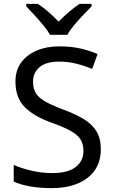

<svg xmlns="http://www.w3.org/2000/svg" viewBox="-20 -964 589 994"><path d="M502 -191Q502 -96 433 -43Q364 10 247 10Q187 10 136 1Q85 -8 51 -24V-110Q87 -94 140.5 -81Q194 -68 251 -68Q331 -68 371.5 -99Q412 -130 412 -183Q412 -218 397 -242Q382 -266 345.5 -286.5Q309 -307 244 -330Q153 -363 106.5 -411Q60 -459 60 -542Q60 -599 89 -639.5Q118 -680 169.5 -702Q221 -724 288 -724Q347 -724 396 -713Q445 -702 485 -684L457 -607Q420 -623 376.5 -634Q333 -645 286 -645Q219 -645 185 -616.5Q151 -588 151 -541Q151 -505 166 -481Q181 -457 215 -438Q249 -419 307 -397Q370 -374 413.5 -347.5Q457 -321 479.5 -284Q502 -247 502 -191ZM239 -784Q226 -807 204 -833.5Q182 -860 158 -886Q134 -912 116 -931V-944H176Q202 -927 230 -903Q258 -879 283 -852Q310 -879 338 -903Q366 -927 392 -944H454V-931Q435 -912 410.5 -886Q386 -860 363.5 -833.5Q341 -807 329 -784Z"/></svg>

Font: Noto Sans Tifinagh Ahaggar
Style: Regular
Weight: 400
Designer: JamraPatel
Foundry: JamraPatel LLC
Version: Version 2.006; ttfautohint (v1.8.4.7-5d5b)